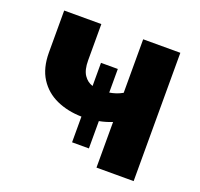

<svg xmlns="http://www.w3.org/2000/svg" viewBox="-101 -661 803 772"><g transform="rotate(20 300.0 -274.5)"><path d="M259 -62V-172Q200 -173 152 -194.5Q104 -216 76 -259.5Q48 -303 48 -370V-549H207V-394Q207 -353 221.5 -331.5Q236 -310 259 -303V-402H331V-301Q344 -303 358 -307.5Q372 -312 386 -320V-549H545V0H386V-195Q358 -184 331 -179V-62Z"/></g></svg>

Font: Noto Sans Mono ExtraBold
Style: Regular
Weight: 800
Designer: Monotype Design Team
Foundry: Monotype Imaging Inc.
Version: Version 2.014